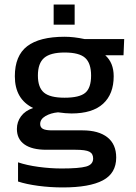

<svg xmlns="http://www.w3.org/2000/svg" viewBox="-20 -645 594 841"><path d="M215 -625H307V-537H215ZM59 150V66Q97 79 149 86Q201 93 250 93Q326 93 357 84.5Q388 76 388 49Q388 28 371.5 19.5Q355 11 311 11H183Q120 11 87 -12.5Q54 -36 54 -80Q54 -111 72 -135.5Q90 -160 125 -172Q45 -211 45 -311Q45 -401 99 -442.5Q153 -484 263 -484Q303 -484 350 -474H524L521 -403H441Q478 -370 478 -311Q478 -233 431.5 -190.5Q385 -148 293 -148Q269 -148 234 -153Q202 -150 179 -136.5Q156 -123 156 -102Q156 -87 168 -80.5Q180 -74 208 -74H341Q412 -74 450.5 -43.5Q489 -13 489 45Q489 114 430.5 145Q372 176 255 176Q200 176 147.5 169Q95 162 59 150ZM379 -314Q379 -368 353 -391.5Q327 -415 263 -415Q201 -415 173.5 -391.5Q146 -368 146 -314Q146 -262 172.5 -239.5Q199 -217 263 -217Q328 -217 353.5 -238.5Q379 -260 379 -314Z"/></svg>

Font: Kanit
Style: Regular
Weight: 400
Designer: Katatrad Team
Foundry: Cadson Demak
Version: Version 1.001